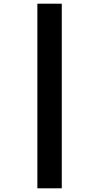

<svg xmlns="http://www.w3.org/2000/svg" viewBox="-20 -852 537 1038"><path d="M182 -832V166H314V-832Z"/></svg>

Font: Noto Sans Devanagari SemiCondensed Black
Style: Regular
Weight: 900
Width: 4
Designer: Jelle Bosma - Monotype Design Team
Foundry: Monotype Imaging Inc.
Version: Version 2.004